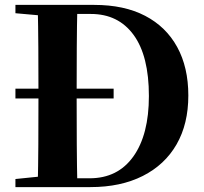

<svg xmlns="http://www.w3.org/2000/svg" viewBox="-20 -764 834 784"><path d="M444 -362H43V-402H444ZM43 0V-33L200 -49H215V0ZM134 0Q136 -86 136.5 -174.5Q137 -263 137 -360V-392Q137 -482 136.5 -569.5Q136 -657 134 -744H296Q294 -658 293.5 -570Q293 -482 293 -392V-360Q293 -265 293.5 -176Q294 -87 296 0ZM215 0V-36H346Q461 -36 524.5 -125Q588 -214 588 -372Q588 -536 525.5 -621.5Q463 -707 351 -707H215V-744H365Q487 -744 572.5 -699.5Q658 -655 703.5 -572Q749 -489 749 -374Q749 -258 701 -174.5Q653 -91 563 -45.5Q473 0 349 0ZM43 -710V-744H215V-696H200Z"/></svg>

Font: Noto Serif TC ExtraBold
Style: Regular
Weight: 800
Designer: Ryoko NISHIZUKA 西塚涼子 (kana & ideographs); Frank Grießhammer (Latin, Greek & Cyrillic); Wenlong ZHANG 张文龙 (bopomofo); San
Foundry: Adobe
Version: Version 2.002-H1;hotconv 1.1.0;makeotfexe 2.6.0